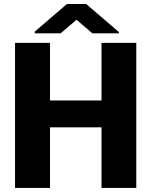

<svg xmlns="http://www.w3.org/2000/svg" viewBox="-20 -921 743 941"><path d="M647.9 0H477.5V-296.9H225.1V0H53.7V-710.9H225.1V-428.7H477.5V-710.9H647.9ZM562.5 -764.2V-757.8H432.6L355 -824.2L277.3 -757.8H150.4V-766.1L308.1 -901.4H402.3Z"/></svg>

Font: Roboto Black
Style: Regular
Weight: 900
Designer: Google
Version: Version 2.134; 2016